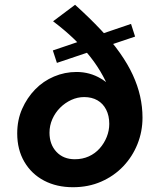

<svg xmlns="http://www.w3.org/2000/svg" viewBox="-20 -769 651 803"><path d="M285 14Q350 14 403.5 -9.5Q457 -33 495.5 -73.5Q534 -114 555 -166.5Q576 -219 576 -277Q576 -322 566 -366.5Q556 -411 535.5 -455.5Q515 -500 482 -547Q449 -594 402 -644Q355 -694 294 -749L202 -680Q251 -643 289 -606.5Q327 -570 357.5 -531.5Q388 -493 411 -450.5Q434 -408 452 -358L493 -357Q449 -412 402.5 -440Q356 -468 300 -468Q251 -468 206 -449Q161 -430 127 -395Q93 -360 72.5 -313.5Q52 -267 52 -211Q52 -143 82 -92Q112 -41 164.5 -13.5Q217 14 285 14ZM293 -103Q245 -103 216 -134Q187 -165 187 -214Q187 -244 199 -271Q211 -298 231.5 -318.5Q252 -339 278 -351Q304 -363 332 -363Q364 -363 387.5 -349.5Q411 -336 424 -310.5Q437 -285 437 -251Q437 -223 426.5 -196.5Q416 -170 397 -148.5Q378 -127 351.5 -115Q325 -103 293 -103ZM218 -506 545 -616 528 -669 201 -558Z"/></svg>

Font: Jost SemiBold
Style: Italic
Weight: 600
Italic angle: -5°
Version: Version 3.710